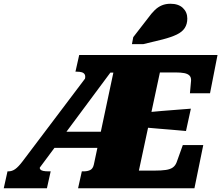

<svg xmlns="http://www.w3.org/2000/svg" viewBox="-62 -1003 1179 1023"><path d="M-22 -90H-17Q2 -90 19 -102Q36 -114 58 -143L391 -584Q394 -599 389 -607Q384 -615 373.5 -618Q363 -621 349 -621H340L360 -710H1097L1057 -506H950L956 -573Q957 -591 947.5 -600.5Q938 -610 919.5 -613.5Q901 -617 874 -617H790L678 -94H760Q798 -94 821.5 -97.5Q845 -101 858.5 -110.5Q872 -120 879 -138L912 -230H1021L974 0H354L374 -90H384Q404 -90 418.5 -97Q433 -104 438 -126L542 -616H526L150 -110Q149 -105 153 -100Q157 -95 168 -92.5Q179 -90 198 -90H208L188 0H-42ZM240 -301H515L502 -215H201ZM725 -405Q764 -409 802 -412Q840 -415 878.5 -418Q917 -421 955 -424L929 -305Q892 -309 855.5 -311.5Q819 -314 782 -317.5Q745 -321 708 -324ZM727 -907Q745 -932 762.5 -949Q780 -966 800.5 -974.5Q821 -983 846 -983Q889 -983 912.5 -960.5Q936 -938 936 -904Q936 -875 922.5 -854Q909 -833 880 -819Q851 -805 805 -793L702 -768H641L648 -805Z"/></svg>

Font: Roboto Serif Black
Style: Italic
Weight: 900
Italic angle: -10°
Version: Version 1.008